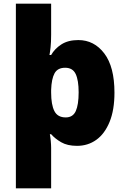

<svg xmlns="http://www.w3.org/2000/svg" viewBox="-20 -780 683 1040"><path d="M600 -278Q600 -184 573.5 -119.5Q547 -55 501.5 -22.5Q456 10 397 10Q345 10 311.5 -9.5Q278 -29 257 -53H250Q253 -38 255 -16.5Q257 5 257 21V240H66V-760H257V-592Q257 -552 254 -524.5Q251 -497 248 -482H257Q276 -516 312.5 -539.5Q349 -563 404 -563Q490 -563 545 -490.5Q600 -418 600 -278ZM406 -280Q406 -345 390 -379Q374 -413 333 -413Q292 -413 275.5 -383Q259 -353 257 -293V-279Q257 -213 274.5 -178.5Q292 -144 336 -144Q375 -144 390.5 -178.5Q406 -213 406 -280Z"/></svg>

Font: Noto Sans Georgian Black
Style: Regular
Weight: 900
Designer: Monotype Design Team, Akaki Razmadze
Foundry: Google LLC
Version: Version 2.005; ttfautohint (v1.8.4.7-5d5b)